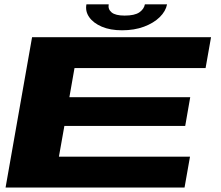

<svg xmlns="http://www.w3.org/2000/svg" viewBox="-20 -842 992 862"><path d="M5 0 124 -675H927.5L903 -536.5H314.5L291.5 -405.5H834L811.5 -276.5H269L244.5 -138.5H833L808.5 0ZM528 -706Q475 -706 437 -722.2Q399 -738.5 380.5 -765Q362 -791.5 368 -822.5H468Q464 -800.5 481.2 -786.2Q498.5 -772 539.5 -772Q584.5 -772 605.5 -786.5Q626.5 -801 630.5 -822.5H730Q724 -791.5 697 -765Q670 -738.5 626.5 -722.2Q583 -706 528 -706Z"/></svg>

Font: Anybody UltraExpanded Regular
Style: Bold Italic
Weight: 700
Width: 9
Italic angle: -10°
Designer: Tyler Finck
Foundry: Etcetera Type Company
Version: Version 1.010; ttfautohint (v1.8.3) -l 8 -r 50 -G 200 -x 14 